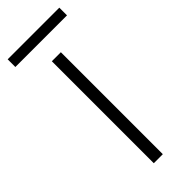

<svg xmlns="http://www.w3.org/2000/svg" viewBox="-241 -679 707 707"><g transform="rotate(-45 112.5 -325.5)"><path d="M135 0H88V-531H135ZM247 -651V-611H-22V-651Z"/></g></svg>

Font: Noto Sans Thaana ExtraLight
Style: Regular
Weight: 200
Designer: David Williams
Foundry: Google Inc.
Version: Version 3.001; ttfautohint (v1.8.4.7-5d5b)